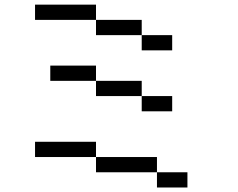

<svg xmlns="http://www.w3.org/2000/svg" viewBox="-20 -887 1040 840"><path d="M600 -800V-733.3H400V-800ZM600 -733.3H733.3V-666.7H600ZM600 -466.7H400V-533.3H600ZM600 -400V-466.7H733.3V-400ZM133.3 -200V-266.7H400V-200ZM133.3 -800V-866.7H400V-800ZM400 -133.3V-200H666.7V-133.3ZM400 -600V-533.3H200V-600ZM666.7 -133.3H800V-66.7H666.7Z"/></svg>

Font: Galmuri14 Regular
Style: Regular
Weight: 400
Designer: Lee Minseo (quiple)
Version: Version 2.399;hotconv 1.1.1;makeotfexe 2.6.0 DEVELOPMENT